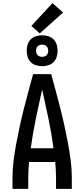

<svg xmlns="http://www.w3.org/2000/svg" viewBox="-20 -1210 540 1230"><path d="M60 0V-74Q60 -130 67.5 -186Q75 -242 85.5 -297.5Q96 -353 108 -408Q120 -463 134 -517.5Q148 -572 162.5 -626.5Q177 -681 192 -735H308Q323 -681 337.5 -626.5Q352 -572 366 -517.5Q380 -463 392 -408Q404 -353 414.5 -297.5Q425 -242 432.5 -186Q440 -130 440 -74V0H339V-74Q339 -98 337.5 -123Q336 -148 334 -172H166Q164 -148 162.5 -123Q161 -98 161 -74V0ZM323 -260Q310 -355 290.5 -449.5Q271 -544 250 -637Q229 -544 209.5 -449.5Q190 -355 177 -260ZM250 -786Q230 -786 210.5 -792Q191 -798 177 -812Q163 -826 157 -845.5Q151 -865 151 -885Q151 -905 157 -924.5Q163 -944 177 -958Q191 -972 210.5 -978Q230 -984 250 -984Q270 -984 289.5 -978Q309 -972 323 -958Q337 -944 343 -924.5Q349 -905 349 -885Q349 -865 343 -845.5Q337 -826 323 -812Q309 -798 289.5 -792Q270 -786 250 -786ZM250 -846Q258 -846 265.5 -848.5Q273 -851 278.5 -856.5Q284 -862 286.5 -869.5Q289 -877 289 -885Q289 -893 286.5 -900.5Q284 -908 278.5 -913.5Q273 -919 265.5 -921.5Q258 -924 250 -924Q242 -924 234.5 -921.5Q227 -919 221.5 -913.5Q216 -908 213.5 -900.5Q211 -893 211 -885Q211 -877 213.5 -869.5Q216 -862 221.5 -856.5Q227 -851 234.5 -848.5Q242 -846 250 -846ZM235 -996 181 -1044 316 -1190 384 -1130Z"/></svg>

Font: Zed Sans Semibold
Style: Regular
Weight: 600
Designer: Belleve Invis
Foundry: Belleve Invis
Version: Version 1.0.0; ttfautohint (v1.8.4)